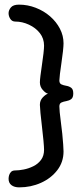

<svg xmlns="http://www.w3.org/2000/svg" viewBox="-20 -788 363 828"><path d="M63 20Q42 20 29.5 10.5Q17 1 17 -17Q17 -25 19.5 -33Q22 -41 28 -47Q34 -53 46 -53Q61 -53 82 -57Q103 -61 123.5 -71Q144 -81 157 -98.5Q170 -116 170 -142Q170 -153 167.5 -181Q165 -209 161 -241.5Q157 -274 154.5 -300.5Q152 -327 152 -336Q152 -355 164.5 -368Q177 -381 187 -384Q177 -386 164.5 -400Q152 -414 152 -433Q152 -441 154.5 -462Q157 -483 161 -509Q165 -535 167.5 -557.5Q170 -580 170 -591Q170 -622 152 -645Q134 -668 105 -681.5Q76 -695 46 -695Q32 -695 24.5 -706.5Q17 -718 17 -731Q17 -744 27 -756Q37 -768 62 -768Q99 -768 134 -754.5Q169 -741 196 -717.5Q223 -694 238.5 -664Q254 -634 254 -601Q254 -590 251.5 -566.5Q249 -543 245 -517Q241 -491 238.5 -469.5Q236 -448 236 -441Q236 -428 245 -424Q254 -420 266 -418Q278 -416 287 -409.5Q296 -403 296 -385Q296 -367 287 -360.5Q278 -354 266 -352Q254 -350 245 -346Q236 -342 236 -329Q236 -322 237.5 -304Q239 -286 242.5 -261.5Q246 -237 248.5 -211.5Q251 -186 252.5 -165.5Q254 -145 254 -135Q254 -89 227 -54Q200 -19 156.5 0.5Q113 20 63 20Z"/></svg>

Font: Dosis Medium
Style: Regular
Weight: 500
Designer: EdgarTolentino, PabloImpallari, IginoMarini
Foundry: EdgarTolentino, PabloImpallari, IginoMarini
Version: Version 3.001; ttfautohint (v1.8.2)